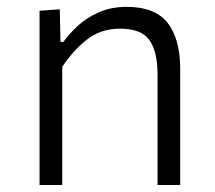

<svg xmlns="http://www.w3.org/2000/svg" viewBox="-20 -526 612 546"><path d="M92.5 0V-495.5L150 -499.5L152 -406.5H160Q175.5 -428.5 200.5 -451.8Q225.5 -475 260.5 -490.8Q295.5 -506.5 340.5 -506.5Q421 -506.5 456.8 -460.8Q492.5 -415 492.5 -329V0H428V-315Q428 -379 405 -411.8Q382 -444.5 321.5 -444.5Q266 -444.5 226 -412.5Q186 -380.5 157 -335.5V0Z"/></svg>

Font: Heraclito Light
Style: Regular
Weight: 300
Designer: Kostas Bartsokas (font) & Cristiano Sobral (main changes)
Foundry: Kostas Bartsokas (font) & Cristiano Sobral (main changes)
Version: Version 1.00;July 8, 2020;FontCreator 13.0.0.2655 64-bit